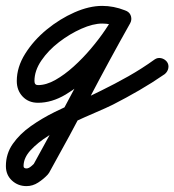

<svg xmlns="http://www.w3.org/2000/svg" viewBox="-74 -304 592 652"><path d="M367 -230Q363 -219 351.5 -214Q340 -209 328 -213Q301 -224 273 -224Q242 -224 202.5 -206.5Q163 -189 126.5 -161Q90 -133 66.5 -98.5Q43 -64 43 -29Q43 -15 55 -15Q83 -15 114 -32.5Q145 -50 176 -78Q207 -106 234.5 -138.5Q262 -171 283 -202Q304 -233 316 -254Q321 -265 333 -268.5Q345 -272 356 -266Q367 -261 370.5 -249Q374 -237 368 -226Q349 -189 315.5 -143Q282 -97 239 -54Q196 -11 149 17Q102 45 55 45Q23 45 3 24Q-17 3 -17 -29Q-17 -76 11.5 -121.5Q40 -167 84.5 -203.5Q129 -240 179 -262Q229 -284 273 -284Q312 -284 350 -269Q361 -265 366 -253.5Q371 -242 367 -230ZM357 -266Q368 -260 371 -248Q374 -236 368 -225Q297 -99 230 29Q163 157 92 284Q92 284 90 286Q88 289 88 289Q74 304 55.5 316Q37 328 16 328Q-13 328 -33.5 309Q-54 290 -54 260Q-54 218 -30.5 184.5Q-7 151 30.5 124.5Q68 98 111.5 76.5Q155 55 196.5 37.5Q238 20 269 4Q316 -19 362 -45Q408 -71 451 -102Q461 -109 473 -106.5Q485 -104 493 -94Q500 -84 497.5 -72Q495 -60 485 -52Q443 -23 399 2.5Q355 28 310 51Q288 62 250.5 78Q213 94 171 113.5Q129 133 91.5 156.5Q54 180 30 206Q6 232 6 260Q6 268 16 268Q23 268 31.5 261Q40 254 44 249Q44 249 42 252Q40 255 40 254Q110 128 177.5 -0.5Q245 -129 316 -255Q322 -266 334 -269Q346 -272 357 -266Z"/></svg>

Font: FRB American Cursive Guidelines Arrows
Style: Bold Italic
Weight: 700
Italic angle: -25°
Version: Version 2.0;Modular Font Editor K font №1